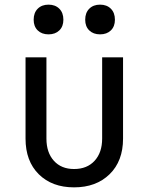

<svg xmlns="http://www.w3.org/2000/svg" viewBox="-20 -797 640 827"><path d="M299 10Q204 10 147 -46.5Q90 -103 90 -200V-550H180V-200Q180 -140 212 -104.5Q244 -69 299 -69Q355 -69 387.5 -104.5Q420 -140 420 -200V-550H510V-200Q510 -103 452 -46.5Q394 10 299 10ZM411 -649Q382 -649 364.5 -666Q347 -683 347 -712Q347 -742 364.5 -759.5Q382 -777 411 -777Q440 -777 457.5 -759.5Q475 -742 475 -712Q475 -683 457.5 -666Q440 -649 411 -649ZM189 -649Q160 -649 142.5 -666Q125 -683 125 -712Q125 -742 142.5 -759.5Q160 -777 189 -777Q218 -777 235.5 -759.5Q253 -742 253 -712Q253 -683 235.5 -666Q218 -649 189 -649Z"/></svg>

Font: JetBrainsMonoNL NF
Style: Regular
Weight: 400
Designer: Philipp Nurullin, Konstantin Bulenkov
Foundry: JetBrains
Version: Version 2.304; ttfautohint (v1.8.4.7-5d5b);Nerd Fonts 3.2.1